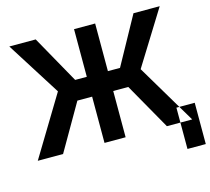

<svg xmlns="http://www.w3.org/2000/svg" viewBox="-123 -876 1306 1195"><g transform="rotate(-15 529.5 -278.5)"><path d="M666 -423 835 -730H1004L788 -382L1017 3H854L685 -295H588V3H452V-295H357L185 3H22L255 -382L35 -730H205L377 -423H452V-730H588V-423ZM941 173H1059V-93H941Z"/></g></svg>

Font: Sinter Bold
Style: Regular
Weight: 700
Foundry: Adobe & rsms
Version: Version 1.000